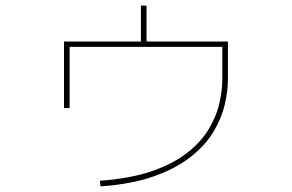

<svg xmlns="http://www.w3.org/2000/svg" viewBox="-20 -640 1040 684"><path d="M338 24 336 4Q444 -4 520 -30Q596 -56 645.5 -94.5Q695 -133 722.5 -178Q750 -223 761 -269.5Q772 -316 772 -358V-473H228V-255H208V-492H792V-358Q792 -315 780.5 -266.5Q769 -218 740.5 -170.5Q712 -123 660.5 -82Q609 -41 530 -12.5Q451 16 338 24ZM482 -485V-620H502V-485Z"/></svg>

Font: Murecho Thin
Style: Regular
Weight: 100
Designer: Neil Summerour
Foundry: Positype
Version: Version 1.010